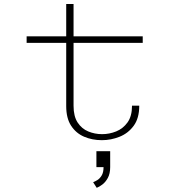

<svg xmlns="http://www.w3.org/2000/svg" viewBox="-20 -678 915 941"><path d="M304.5 -158V-468H110.5V-500H304.5V-658.5H340.5V-500H679.5V-468H340.5V-159.5Q340.5 -108 360.5 -77.5Q380.5 -47 412.5 -33.8Q444.5 -20.5 480.5 -20.5Q516 -20.5 549.5 -34Q583 -47.5 605 -78Q627 -108.5 627 -160H662.5Q662.5 -98.5 635.2 -61.5Q608 -24.5 566 -7.8Q524 9 479.5 9Q432 9 392.2 -8Q352.5 -25 328.5 -61.8Q304.5 -98.5 304.5 -158ZM452.5 141V63H520V141Q520 173 508.5 194Q497 215 481.5 226.5Q466 238 454 242.5L436.5 215Q444.5 212 456.8 204.8Q469 197.5 478.2 182.2Q487.5 167 487.5 141Z"/></svg>

Font: Trispace SemiExpanded Thin
Style: Regular
Weight: 100
Width: 6
Designer: Tyler Finck
Foundry: Etcetera Type Company
Version: Version 1.210; ttfautohint (v1.8.3)